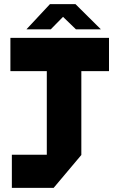

<svg xmlns="http://www.w3.org/2000/svg" viewBox="-20 -901 567 923"><path d="M205 -157V-559H30V-719H504V-559H371V-156L238 2H37V-157ZM345 -760 283 -820 224 -760H108V-761L220 -881H343L464 -761V-760Z"/></svg>

Font: Foldit Thin
Style: Bold
Weight: 700
Version: Version 1.003